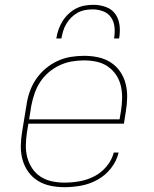

<svg xmlns="http://www.w3.org/2000/svg" viewBox="-20 -770 640 798"><path d="M248 8Q218 8 189.5 2Q161 -4 137.5 -18.5Q114 -33 97.5 -56Q81 -79 73.5 -106.5Q66 -134 66.5 -164Q67 -194 72 -223L90 -333Q94 -361 103.5 -388.5Q113 -416 129.5 -440.5Q146 -465 169 -484.5Q192 -504 219 -516.5Q246 -529 274 -533.5Q302 -538 330 -538Q359 -538 387.5 -532Q416 -526 439.5 -511Q463 -496 479 -473Q495 -450 502 -422.5Q509 -395 508.5 -365.5Q508 -336 503 -307L495 -256H98L92 -220Q88 -194 87.5 -167Q87 -140 93.5 -115.5Q100 -91 114 -70Q128 -49 149 -35.5Q170 -22 195.5 -16.5Q221 -11 248 -11Q279 -11 310.5 -16.5Q342 -22 371.5 -37Q401 -52 423 -78.5Q445 -105 453 -136H473Q465 -101 441.5 -71Q418 -41 385.5 -23Q353 -5 317.5 1.5Q282 8 248 8ZM101 -274H477L483 -310Q487 -336 487.5 -362.5Q488 -389 482 -414Q476 -439 462 -459.5Q448 -480 427.5 -494Q407 -508 381.5 -513.5Q356 -519 329 -519Q304 -519 278 -514.5Q252 -510 227.5 -498.5Q203 -487 182 -469Q161 -451 146.5 -428.5Q132 -406 123.5 -381Q115 -356 110 -330ZM214 -610Q217 -629 223 -646.5Q229 -664 239 -680.5Q249 -697 263.5 -711Q278 -725 295 -734Q312 -743 330.5 -746.5Q349 -750 368 -750Q395 -750 420 -741Q445 -732 459.5 -711.5Q474 -691 477 -664Q480 -637 475 -610H454Q458 -633 456 -656Q454 -679 442 -697Q430 -715 409 -723Q388 -731 365 -731Q349 -731 333 -728Q317 -725 302.5 -717Q288 -709 276 -697Q264 -685 255.5 -670.5Q247 -656 242.5 -641Q238 -626 235 -610Z"/></svg>

Font: Iosevka Curly ThExObl
Style: Regular
Weight: 100
Width: 7
Italic angle: -9°
Monospace: yes
Designer: Belleve Invis
Foundry: Belleve Invis
Version: Version 11.1.0; ttfautohint (v1.8.3)